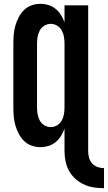

<svg xmlns="http://www.w3.org/2000/svg" viewBox="-20 -763 565 1006"><path d="M525 223Q498 223 471.5 219Q445 215 420 203.5Q395 192 375 174Q355 156 342 132.5Q329 109 323.5 82Q318 55 318 29V-89Q311 -69 299.5 -50.5Q288 -32 271.5 -18.5Q255 -5 234 1.5Q213 8 192 8Q168 8 145.5 0Q123 -8 106 -24.5Q89 -41 78 -62.5Q67 -84 60.5 -106.5Q54 -129 52 -152.5Q50 -176 50 -200V-535Q50 -559 52 -582.5Q54 -606 60.5 -628.5Q67 -651 78 -672.5Q89 -694 106 -710.5Q123 -727 145.5 -735Q168 -743 192 -743Q213 -743 234 -736.5Q255 -730 271.5 -716.5Q288 -703 299.5 -684.5Q311 -666 318 -646V-735H442V29Q442 46 446.5 63Q451 80 462.5 93Q474 106 491 112Q508 118 525 118ZM246 -97Q264 -97 279.5 -106.5Q295 -116 303.5 -131.5Q312 -147 315 -164.5Q318 -182 318 -200V-535Q318 -553 315 -570.5Q312 -588 303.5 -603.5Q295 -619 279.5 -628.5Q264 -638 246 -638Q228 -638 212.5 -628.5Q197 -619 188.5 -603.5Q180 -588 177 -570.5Q174 -553 174 -535V-200Q174 -182 177 -164.5Q180 -147 188.5 -131.5Q197 -116 212.5 -106.5Q228 -97 246 -97Z"/></svg>

Font: Iosevka Extrabold
Style: Regular
Weight: 800
Monospace: yes
Designer: Belleve Invis
Foundry: Belleve Invis
Version: Version 32.5.0; ttfautohint (v1.8.4)